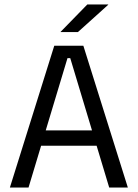

<svg xmlns="http://www.w3.org/2000/svg" viewBox="-20 -845 620 865"><path d="M108.5 0H24.5L224.5 -639H355.5L556 0H472L296.5 -583H284ZM435.5 -188.5H144.5V-257.5H435.5ZM253 -701.5 373.5 -825H467.5V-823.5L331 -700.5H253Z"/></svg>

Font: Anek Malayalam Medium
Style: Regular
Weight: 400
Version: Version 1.003